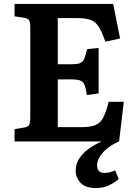

<svg xmlns="http://www.w3.org/2000/svg" viewBox="-20 -720 694 977"><path d="M469 237Q414 237 389.5 210Q365 183 365 150Q365 114 384 85.5Q403 57 433 36Q463 15 497 0H54V-63L103 -71Q122 -74 128 -84Q134 -94 134 -122V-582Q134 -608 127.5 -617.5Q121 -627 101 -630L54 -637V-700H556L591 -524L516 -508Q499 -557 483 -583Q467 -609 441.5 -618.5Q416 -628 371 -628H274V-393H343Q371 -393 385.5 -398Q400 -403 407.5 -419Q415 -435 423 -470L482 -476V-245L422 -236Q417 -271 410 -288Q403 -305 387.5 -310.5Q372 -316 342 -316H274V-73H395Q440 -73 465.5 -83.5Q491 -94 505.5 -122Q520 -150 533 -202H610L586 0Q556 12 530.5 31.5Q505 51 489.5 74.5Q474 98 474 121Q474 160 512 160Q537 160 566 147L584 191Q564 209 534.5 223Q505 237 469 237Z"/></svg>

Font: Literata SemiBold
Style: Regular
Weight: 600
Designer: Latin by Veronika Burian and Jose Scaglione. Greek by Irene Vlachou. Cyrillic by Vera Evstafieva.
Foundry: TypeTogether
Version: Version 3.103; ttfautohint (v1.8.4.7-5d5b);gftools[0.9.29]